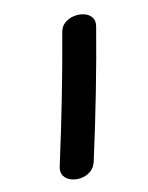

<svg xmlns="http://www.w3.org/2000/svg" viewBox="-82 -776 642 835"><g transform="rotate(10 239.0 -358.5)"><path d="M232 -45Q236 -20 252 -9Q268 2 290 0.5Q312 -1 332 -12.5Q352 -24 364.5 -44Q377 -64 374 -91Q333 -400 282 -674Q277 -699 260 -709Q243 -719 220.5 -716Q198 -713 178 -700Q158 -687 147 -666.5Q136 -646 142 -620Q191 -350 232 -45Z"/></g></svg>

Font: Balsamiq Sans
Style: Bold Italic
Weight: 700
Italic angle: -12°
Designer: Michael Angeles
Foundry: Balsamiq SRL
Version: Version 1.020; ttfautohint (v1.8.4.7-5d5b);gftools[0.9.26]